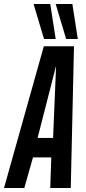

<svg xmlns="http://www.w3.org/2000/svg" viewBox="-54 -935 426 955"><path d="M-34 0 164 -705H314L298 0H196L201 -152H110L67 0ZM133 -249H210L225 -608ZM165 -741 113 -915H196L223 -741ZM275 -741 223 -915H306L333 -741Z"/></svg>

Font: Georama ExtraCondensed SemiBold
Style: Italic
Weight: 600
Width: 2
Italic angle: -9°
Designer: Jean-Baptiste Levee
Foundry: Production Type
Version: Version 1.000